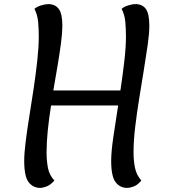

<svg xmlns="http://www.w3.org/2000/svg" viewBox="-20 -909 822 936"><path d="M176 7Q141 7 119.5 -21Q98 -49 98 -125Q98 -161 105 -217.5Q112 -274 123 -342Q134 -410 144.5 -480.5Q155 -551 162 -616Q169 -681 169 -731Q169 -767 166 -801.5Q163 -836 148 -866Q159 -876 180 -882.5Q201 -889 215 -889Q249 -889 266.5 -865.5Q284 -842 284 -783Q284 -750 277.5 -700Q271 -650 261 -591Q251 -532 240 -468H567Q578 -541 586 -610Q594 -679 594 -731Q594 -767 591 -801.5Q588 -836 573 -866Q584 -876 604.5 -882.5Q625 -889 640 -889Q674 -889 691 -865.5Q708 -842 708 -783Q708 -746 700 -690Q692 -634 681 -566.5Q670 -499 658.5 -428Q647 -357 639 -289.5Q631 -222 631 -166Q631 -127 638 -91.5Q645 -56 669 -29Q651 -7 632 0Q613 7 600 7Q565 7 543.5 -21Q522 -49 522 -125Q522 -169 532.5 -241Q543 -313 556 -395H229Q219 -333 213 -274Q207 -215 207 -166Q207 -127 213.5 -91.5Q220 -56 245 -29Q226 -7 207 0Q188 7 176 7Z"/></svg>

Font: Paprika
Style: Regular
Weight: 400
Designer: Eduardo Rodriguez Tunni
Foundry: Eduardo Rodriguez Tunni
Version: Version 1.010; ttfautohint (v1.8.3)